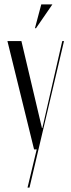

<svg xmlns="http://www.w3.org/2000/svg" viewBox="-20 -684 327 879"><path d="M145 -555 220 -664H169L140 -555ZM14 -496 136 0H148L106 175H115L273 -496H265L174 -98H172L78 -496Z"/></svg>

Font: Moniqa Display
Style: Regular
Weight: 400
Designer: Rajesh Rajput
Foundry: Rajesh Rajput
Version: Version 1.000